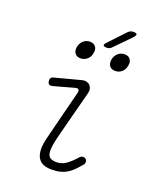

<svg xmlns="http://www.w3.org/2000/svg" viewBox="-164 -1006 928 1116"><g transform="rotate(20 300.0 -447.5)"><path d="M131 -448Q119 -445 111 -449Q103 -453 101 -466Q99 -479 103.5 -486.5Q108 -494 121 -497L277 -538Q294 -543 307 -540Q320 -537 328.5 -528.5Q337 -520 340 -507.5Q343 -495 339 -480L265 -196Q254 -154 249.5 -124Q245 -94 248.5 -75.5Q252 -57 265 -48.5Q278 -40 303 -40Q337 -40 364.5 -60.5Q392 -81 419 -112Q427 -121 437 -122Q447 -123 454 -118Q462 -113 463.5 -101Q465 -89 457 -81Q439 -59 422 -42Q405 -25 386.5 -13.5Q368 -2 345 4Q322 10 290 10Q259 10 238 0.5Q217 -9 205.5 -29.5Q194 -50 193.5 -81Q193 -112 204 -155L282 -464Q285 -476 278.5 -481.5Q272 -487 261 -484ZM350 -765Q332 -765 329.5 -772Q327 -779 341 -793L431 -889Q439 -897 447 -901Q455 -905 465 -905Q485 -905 487 -897.5Q489 -890 474 -874L381 -779Q375 -772 367 -768.5Q359 -765 350 -765ZM443 -655Q419 -655 407.5 -670Q396 -685 400 -710Q405 -735 422 -750Q439 -765 463 -765Q486 -765 497.5 -750Q509 -735 504 -710Q500 -685 483 -670Q466 -655 443 -655ZM228 -655Q205 -655 193.5 -670Q182 -685 186 -710Q191 -735 208 -750Q225 -765 248 -765Q271 -765 283 -750Q295 -735 290 -710Q286 -685 268.5 -670Q251 -655 228 -655Z"/></g></svg>

Font: Maple Mono Thin
Style: Italic
Weight: 250
Italic angle: -10°
Monospace: yes
Designer: subframe7536
Version: Version 7.000